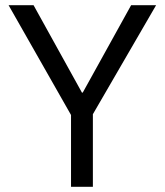

<svg xmlns="http://www.w3.org/2000/svg" viewBox="-20 -718 633 738"><path d="M253 0V-276L13 -698H109L295 -362H298L484 -698H580L337 -279V0Z"/></svg>

Font: IBM Plex Sans
Style: Regular
Weight: 400
Designer: Mike Abbink, Paul van der Laan, Pieter van Rosmalen
Foundry: Bold Monday
Version: Version 3.005